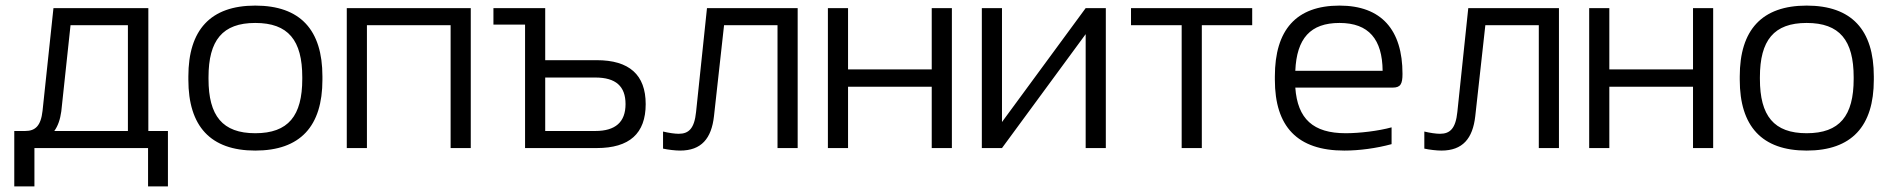

<svg xmlns="http://www.w3.org/2000/svg" viewBox="-20 -529 6748 686"><path d="M70 -61H31V137H103V0H509V137H580V-61H510V-500H171L132 -133C126 -79 106 -61 70 -61ZM174 -61C187 -79 195 -102 199 -131L232 -439H437V-61Z M653 -256V-244C653 -78 732 9 892 9C1053 9 1132 -78 1132 -244V-256C1132 -422 1053 -509 892 -509C732 -509 653 -422 653 -256ZM725 -247V-253C725 -385 775 -447 892 -447C1010 -447 1060 -385 1060 -253V-247C1060 -115 1010 -53 892 -53C775 -53 725 -115 725 -247Z M1219 0H1291V-439H1590V0H1662V-500H1219Z M1856 0H2112C2229 0 2287 -52 2287 -157C2287 -262 2228 -314 2112 -314H1928V-500H1743V-441H1856ZM1928 -61V-252H2107C2180 -252 2215 -221 2215 -157C2215 -93 2179 -61 2107 -61Z M2531 -114 2567 -439H2758V0H2830V-500H2506L2467 -129C2461 -70 2441 -51 2405 -51C2391 -51 2370 -54 2349 -59V2C2367 6 2393 9 2410 9C2486 9 2522 -34 2531 -114Z M2938 0H3010V-219H3309V0H3381V-500H3309V-281H3010V-500H2938Z M3488 0H3560L3859 -407V0H3931V-500H3859L3560 -93V-500H3488Z M4202 0H4274V-439H4454V-500H4021V-439H4202Z M4991 -265C4991 -422 4916 -509 4766 -509C4611 -509 4535 -422 4535 -256V-244C4535 -77 4615 9 4783 9C4836 9 4897 1 4952 -14V-74C4905 -61 4837 -53 4788 -53C4672 -53 4616 -104 4608 -216H4956C4984 -216 4991 -229 4991 -265ZM4608 -276C4613 -392 4662 -447 4766 -447C4871 -447 4919 -388 4920 -276Z M5251 -114 5287 -439H5478V0H5550V-500H5226L5187 -129C5181 -70 5161 -51 5125 -51C5111 -51 5090 -54 5069 -59V2C5087 6 5113 9 5130 9C5206 9 5242 -34 5251 -114Z M5658 0H5730V-219H6029V0H6101V-500H6029V-281H5730V-500H5658Z M6196 -256V-244C6196 -78 6275 9 6435 9C6596 9 6675 -78 6675 -244V-256C6675 -422 6596 -509 6435 -509C6275 -509 6196 -422 6196 -256ZM6268 -247V-253C6268 -385 6318 -447 6435 -447C6553 -447 6603 -385 6603 -253V-247C6603 -115 6553 -53 6435 -53C6318 -53 6268 -115 6268 -247Z"/></svg>

Font: LT Wave Alt Light
Style: Regular
Weight: 300
Designer: Daniel Lyons
Version: Version 2.5 (Glyphs App)